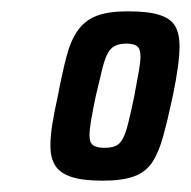

<svg xmlns="http://www.w3.org/2000/svg" viewBox="-20 -716 337 339"><path d="M161 -397Q125 -397 105 -404Q85 -411 77 -424.5Q69 -438 69 -458Q69 -476 72.5 -497.5Q76 -519 82 -546Q90 -588 97.5 -616.5Q105 -645 117.5 -662.5Q130 -680 150.5 -688Q171 -696 206 -696Q242 -696 262 -689.5Q282 -683 289.5 -669.5Q297 -656 297 -635Q297 -619 294 -597Q291 -575 285 -546Q276 -504 268 -475Q260 -446 248.5 -429Q237 -412 216.5 -404.5Q196 -397 161 -397ZM164 -455Q177 -455 184.5 -458.5Q192 -462 197 -471.5Q202 -481 206.5 -499Q211 -517 217 -546Q222 -573 225 -589.5Q228 -606 228 -616Q228 -630 222 -634.5Q216 -639 203 -639Q191 -639 183 -635Q175 -631 170 -621.5Q165 -612 160.5 -594Q156 -576 149 -546Q144 -522 141 -504.5Q138 -487 138 -477Q138 -464 144.5 -459.5Q151 -455 164 -455Z"/></svg>

Font: Saira UltraCondensed
Style: Bold Italic
Weight: 700
Width: 1
Italic angle: -12°
Designer: Hector Gatti with collaboration of the Omnibus-Type team
Foundry: Omnibus-Type
Version: Version 1.101